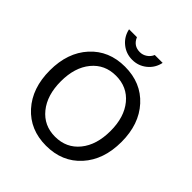

<svg xmlns="http://www.w3.org/2000/svg" viewBox="-230 -1018 1188 1188"><g transform="rotate(45 363.5 -424.5)"><path d="M511 -861Q500 -808 459 -774.5Q418 -741 364 -741Q310 -741 269 -774.5Q228 -808 217 -861H286Q308 -808 364 -808Q389 -808 410.5 -822.5Q432 -837 442 -861ZM363 -67Q462 -67 521.5 -140Q581 -213 581 -335Q581 -456 521.5 -528.5Q462 -601 363 -601Q265 -601 205.5 -528.5Q146 -456 146 -335Q146 -214 205.5 -140.5Q265 -67 363 -67ZM677 -335Q677 -179 590.5 -83.5Q504 12 363 12Q223 12 136.5 -83.5Q50 -179 50 -335Q50 -490 136.5 -585Q223 -680 363 -680Q504 -680 590.5 -585Q677 -490 677 -335Z"/></g></svg>

Font: Atkinson Hyperlegible Pro
Style: Regular
Weight: 400
Designer: Elliott Scott, Megan Eiswerth, Linus Boman, Theodore Petrosky, Jacob Perez
Foundry: Braille Institute
Version: Version 1.5.1